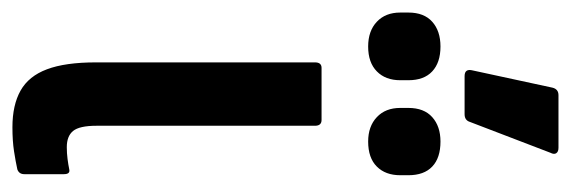

<svg xmlns="http://www.w3.org/2000/svg" viewBox="-368 -588 919 309"><g transform="rotate(90 91.5 -433.5)"><path d="M141.8 6Q106.1 6 82.8 -7.1Q59.5 -20.2 48.5 -49.6Q37.4 -79 37.4 -128.3V-480.9Q37.4 -491.5 46.2 -491.5H130.1Q139.4 -491.5 139.4 -480.9V-129.3Q139.4 -101.8 147.8 -91.6Q156.1 -81.5 173.8 -81.5Q183.4 -81.5 192.8 -82.7Q202.1 -83.9 209.8 -85.5Q217.3 -87.1 217.3 -76.9V-13.1Q217.3 -4.7 209.6 -1.9Q197.3 0.8 180.6 3.4Q163.9 6 141.8 6ZM59.6 -721.7Q47.1 -721.7 50.3 -734.5L78.1 -863.2Q80.5 -872.8 90.2 -872.8H174.9Q181.1 -872.8 183.5 -869.3Q186 -865.8 182.8 -859.7L133.3 -730.5Q130.7 -721.7 120.8 -721.7ZM11.9 -566.5Q-13.2 -566.5 -28 -580.5Q-42.8 -594.4 -42.8 -618.1V-631.3Q-42.8 -656.4 -28 -669.6Q-13.2 -682.9 11.9 -682.9Q37.7 -682.9 51.9 -669.6Q66.1 -656.4 66.1 -631.3V-618.1Q66.1 -594.4 51.9 -580.5Q37.7 -566.5 11.9 -566.5ZM164.8 -566.5Q140.3 -566.5 125.5 -580.5Q110.7 -594.4 110.7 -618.1V-631.3Q110.7 -656.4 125.5 -669.6Q140.3 -682.9 164.8 -682.9Q191.2 -682.9 205.1 -669.6Q219 -656.4 219 -631.3V-618.1Q219 -594.4 205.1 -580.5Q191.2 -566.5 164.8 -566.5Z"/></g></svg>

Font: Sofia Sans Extra Condensed
Style: Regular
Weight: 400
Designer: Botio Nikoltchev, Ani Petrova
Foundry: lettersoup
Version: Version 4.101